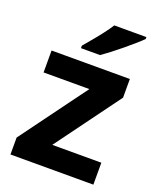

<svg xmlns="http://www.w3.org/2000/svg" viewBox="-142 -852 772 938"><g transform="rotate(20 244.0 -383.0)"><path d="M458 0H27V-88L280 -432H42V-546H449V-449L203 -114H458ZM455 -756Q441 -742 418 -722Q395 -702 368.5 -680Q342 -658 316.5 -638.5Q291 -619 272 -606H173V-619Q189 -638 210.5 -663.5Q232 -689 253 -716.5Q274 -744 288 -766H455Z"/></g></svg>

Font: Noto Sans Ethiopic
Style: Bold
Weight: 700
Designer: Monotype Design Team
Foundry: Monotype Imaging Inc.
Version: Version 2.102; ttfautohint (v1.8.4.7-5d5b)